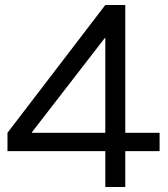

<svg xmlns="http://www.w3.org/2000/svg" viewBox="-20 -750 673 770"><path d="M402.3 0V-144H10V-217.4L402.3 -730H482.4V-217.4H620V-144H482.4V0ZM107.8 -217.4H402.3V-597.5H400.3L107.8 -219.4Z"/></svg>

Font: M PLUS 2 Thin
Style: Regular
Weight: 100
Designer: Coji Morishita
Foundry: UNDERFOREST DESIGN
Version: Version 1.001